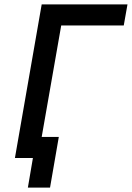

<svg xmlns="http://www.w3.org/2000/svg" viewBox="-20 -720 601 875"><path d="M48 0H130L107 135H208L248 -96H170L259 -604H544L561 -700H170Z"/></svg>

Font: Fixel Display 20240404 Medium
Style: Italic
Weight: 500
Italic angle: -10°
Designer: AlfaBravo + MacPaw
Foundry: Kyrylo Tkachov, Marchela Mozhyna, Serhii Makarenko, Maria Weinstein, Zakhar Kryvoshyya
Version: Version 1.211;Glyphs 3.2 (3225)